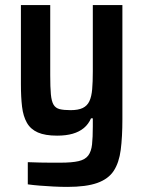

<svg xmlns="http://www.w3.org/2000/svg" viewBox="-20 -530 563 753"><path d="M244 203Q217 203 189 201.5Q161 200 135.5 198Q110 196 89 193V106Q116 107 137.5 107.5Q159 108 179 108Q199 108 217 108Q262 108 288 102Q314 96 326 80Q338 64 341 36.5Q344 9 344 -34V-66H337Q327 -43 309 -28Q291 -13 265 -5.5Q239 2 204 2Q157 2 128.5 -10.5Q100 -23 85.5 -48.5Q71 -74 66.5 -111.5Q62 -149 62 -200V-510H177V-235Q177 -188 179.5 -160.5Q182 -133 190 -119.5Q198 -106 214 -102Q230 -98 257 -98Q287 -98 304.5 -106.5Q322 -115 330.5 -133Q339 -151 341.5 -180Q344 -209 344 -250V-510H460V-62Q460 7 453.5 57.5Q447 108 426 140Q405 172 361.5 187.5Q318 203 244 203Z"/></svg>

Font: Saira SemiCondensed SemiBold
Style: Regular
Weight: 600
Width: 4
Designer: Hector Gatti with collaboration of the Omnibus-Type team
Foundry: Omnibus-Type
Version: Version 1.101